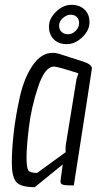

<svg xmlns="http://www.w3.org/2000/svg" viewBox="-20 -769 401 796"><path d="M198 -550Q214 -550 232.5 -543.5Q251 -537 277 -529Q303 -521 315 -517Q327 -513 340 -508Q361 -498 361 -485Q361 -481 286 0Q251 0 240 -3.5Q229 -7 231 -21L240 -87L124 7Q65 7 47 -15Q29 -37 29 -93.5Q29 -150 37 -220Q45 -290 62.5 -368Q80 -446 115.5 -498Q151 -550 198 -550ZM204 -493Q166 -493 138 -409Q110 -325 100 -242.5Q90 -160 90 -117.5Q90 -75 97 -63.5Q104 -52 134 -52L252 -138V-163L297 -440L305 -465Q219 -493 204 -493ZM276 -749Q310 -749 330.5 -729.5Q351 -710 351 -676.5Q351 -643 321 -614.5Q291 -586 257 -586Q223 -586 203 -606Q183 -626 183 -659Q183 -692 212.5 -720.5Q242 -749 276 -749ZM225 -663.5Q225 -647 235 -637Q245 -627 262.5 -627Q280 -627 294 -641.5Q308 -656 308 -672.5Q308 -689 298.5 -698.5Q289 -708 272.5 -708Q256 -708 240.5 -694Q225 -680 225 -663.5Z"/></svg>

Font: Economica
Style: Italic
Weight: 400
Designer: Vicente Lamonaca
Foundry: Vicente Lamonaca
Version: Version 1.100